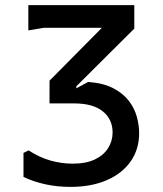

<svg xmlns="http://www.w3.org/2000/svg" viewBox="-20 -720 640 752"><path d="M279 -382V-374L325 -399Q383 -395 421.5 -375.5Q460 -356 483 -327Q506 -298 515.5 -264Q525 -230 525 -199Q525 -135 491.5 -87.5Q458 -40 397.5 -14Q337 12 256 12Q205 12 158.5 2Q112 -8 72 -27V-121L92 -131Q135 -103 178.5 -91Q222 -79 264 -79Q317 -79 351.5 -95.5Q386 -112 403.5 -140Q421 -168 421 -201Q421 -253 382.5 -284Q344 -315 270 -315H174V-404L379 -611H151L91 -601V-700H506V-608Z"/></svg>

Font: AR One Sans Medium
Style: Regular
Weight: 500
Designer: Niteesh Yadav
Foundry: Niteesh Yadav
Version: Version 1.001;gftools[0.9.33]